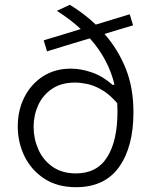

<svg xmlns="http://www.w3.org/2000/svg" viewBox="-20 -770 630 800"><path d="M297 10Q219 10 164.8 -25.5Q110.5 -61 82.2 -118.8Q54 -176.5 54 -243Q54 -311 81.8 -365.5Q109.5 -420 159.2 -452Q209 -484 275 -484Q317.5 -484 363 -468.2Q408.5 -452.5 449.5 -416L457 -417.5Q431.5 -524 354.5 -610L332 -603.5Q299 -593.5 259 -581.5Q219 -569.5 176 -556L162 -602Q205.5 -615 245 -627Q284.5 -639 316.5 -649Q274 -688.5 217 -725L271 -750Q300.5 -732 327.5 -711.5Q354.5 -691 379 -667.5Q409.5 -677 445.5 -687.8Q481.5 -698.5 520.5 -710.5L534.5 -664.5Q502.5 -655 472.5 -646Q442.5 -637 415.5 -628.5Q472 -564 504 -484.2Q536 -404.5 536 -302Q536 -158 476 -74Q416 10 297 10ZM120 -241.5Q120 -192.5 139.5 -148Q159 -103.5 198.5 -75.5Q238 -47.5 297 -47.5Q384 -47.5 426.8 -115.5Q469.5 -183.5 469.5 -306Q469.5 -323 468.5 -340Q436 -377.5 403.8 -396Q371.5 -414.5 343 -420.2Q314.5 -426 293.5 -426Q235.5 -426 197 -400Q158.5 -374 139.2 -331.8Q120 -289.5 120 -241.5Z"/></svg>

Font: Commissioner Light
Style: Regular
Weight: 300
Designer: Kostas Bartsokas
Foundry: Kostas Bartsokas
Version: Version 1.000; ttfautohint (v1.8.3)